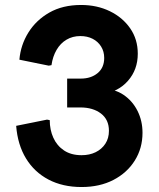

<svg xmlns="http://www.w3.org/2000/svg" viewBox="-20 -736 638 772"><path d="M308 16Q232 16 175 -14Q118 -44 84.5 -99Q51 -154 45 -230L169 -255L180 -253Q180 -214 194.5 -182Q209 -150 237.5 -131Q266 -112 308 -112Q340 -112 364.5 -124Q389 -136 403.5 -158Q418 -180 418 -210Q418 -255 386 -279.5Q354 -304 303 -304H250V-420H305Q346 -420 372.5 -442Q399 -464 399 -503Q399 -529 386.5 -549Q374 -569 352.5 -580Q331 -591 303 -591Q272 -591 247.5 -576.5Q223 -562 207.5 -535.5Q192 -509 187 -474L176 -472L58 -496Q63 -555 94 -605Q125 -655 178.5 -685.5Q232 -716 306 -716Q370 -716 421.5 -691Q473 -666 503.5 -622Q534 -578 534 -520Q534 -456 494.5 -411Q455 -366 391 -358V-379Q441 -379 477 -354.5Q513 -330 533 -290Q553 -250 553 -202Q553 -140 522 -90.5Q491 -41 436 -12.5Q381 16 308 16Z"/></svg>

Font: Fustat ExtraBold
Style: Regular
Weight: 800
Designer: Mohamed Gaber, Khaled Hosny, Laura Garcia Mut
Foundry: Kief Type Foundry, Alif Type Foundry, Hard Type Foundry
Version: Version 1.007